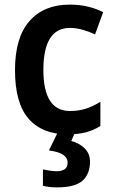

<svg xmlns="http://www.w3.org/2000/svg" viewBox="-20 -572 496 832"><path d="M273 10Q163 10 104 -57.5Q45 -125 45 -268Q45 -410 108 -481Q171 -552 281 -552Q328 -552 364.5 -542.5Q401 -533 427 -519L392 -423Q364 -436 336.5 -443.5Q309 -451 283 -451Q168 -451 168 -269Q168 -91 283 -91Q322 -91 353.5 -101.5Q385 -112 415 -131V-26Q385 -7 351.5 1.5Q318 10 273 10ZM370 128Q370 182 337.5 211Q305 240 228 240Q192 240 166 233V162Q179 165 196 167.5Q213 170 226 170Q247 170 260 161.5Q273 153 273 133Q273 90 192 80L231 0H306L289 39Q324 48 347 71Q370 94 370 128Z"/></svg>

Font: Noto Sans Tamil SemiCondensed SemiBold
Style: Regular
Weight: 600
Width: 4
Designer: Jelle Bosma - Monotype Design Team
Foundry: Monotype Imaging Inc.
Version: Version 2.004; ttfautohint (v1.8.4.7-5d5b)